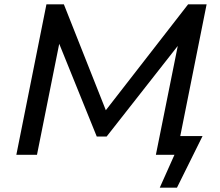

<svg xmlns="http://www.w3.org/2000/svg" viewBox="-20 -720 1023 893"><path d="M56 0 196 -700H277L487 -170L444 -171L855 -700H941L801 0H705L816 -552L841 -550L476 -85H430L241 -552L262 -549L152 0ZM723 153 803 -26 836 0H705L724 -87H922L803 153Z"/></svg>

Font: MOST Montserrat Medium
Style: Italic
Weight: 500
Italic angle: -11.3°
Designer: Julieta Ulanovsky
Foundry: Julieta Ulanovsky
Version: Version 8.000;March 11, 2024;FontCreator 15.0.0.2926 64-bit